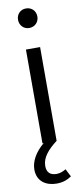

<svg xmlns="http://www.w3.org/2000/svg" viewBox="-98 -705 409 948"><g transform="rotate(-10 106.5 -231.0)"><path d="M71 0H77C34 36 9 79 9 121C9 181 54 208 106 208C139 208 162 198 181 185L161 146C147 154 133 161 114 161C82 161 65 145 65 113C65 71 95 36 142 0V-470H71ZM58 -621C58 -594 78 -572 106 -572C135 -572 155 -594 155 -621C155 -649 135 -670 106 -670C78 -670 58 -649 58 -621Z"/></g></svg>

Font: MV Cash Light
Style: Regular
Weight: 300
Designer: Rodrigo Fuenzalida
Foundry: fragTYPE
Version: Version 1.100;Glyphs 3.1.2 (3151)